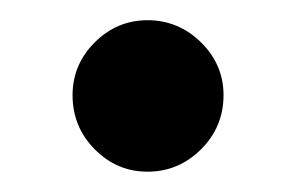

<svg xmlns="http://www.w3.org/2000/svg" viewBox="-20 -395 292 190"><path d="M201.2 -300.8Q201.2 -269.5 179 -247.3Q156.7 -225.1 126 -225.1Q95.7 -225.1 73.7 -247.3Q51.8 -269.5 51.8 -300.8Q51.8 -331.1 73.7 -353Q95.7 -375 126 -375Q156.7 -375 179 -353Q201.2 -331.1 201.2 -300.8Z"/></svg>

Font: Scheherazade New
Style: Bold
Weight: 700
Designer: SIL International
Foundry: SIL International
Version: Version 4.000